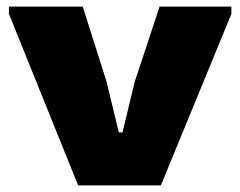

<svg xmlns="http://www.w3.org/2000/svg" viewBox="-20 -560 725 580"><path d="M7 -518V-540H230L302 -313L339 -160H350L387 -313L462 -540H679V-518L466 0H216Z"/></svg>

Font: Encode Sans Wide
Style: ExtraBold
Weight: 800
Designer: Pablo Impallari, Andres Torresi
Foundry: Pablo Impallari, Andres Torresi
Version: Version 1.000; ttfautohint (v1.00) -l 8 -r 50 -G 200 -x 14 -